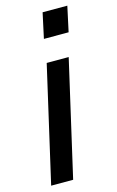

<svg xmlns="http://www.w3.org/2000/svg" viewBox="-113 -770 499 818"><g transform="rotate(-15 136.0 -361.5)"><path d="M7 0 124 -510H221L104 0ZM139 -612 163 -723H272L248 -612Z"/></g></svg>

Font: Instrument Sans SemiCondensed Medium
Style: Italic
Weight: 500
Width: 4
Italic angle: -13°
Designer: Rodrigo Fuenzalida
Foundry: fragTYPE
Version: Version 1.000;gftools[0.9.28]